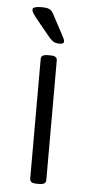

<svg xmlns="http://www.w3.org/2000/svg" viewBox="-53 -750 370 784"><g transform="rotate(5 132.5 -358.0)"><path d="M129 2Q113 2 106.5 -2.5Q100 -7 100 -16V-507Q100 -516 106.5 -520.5Q113 -525 129 -525H137Q153 -525 159.5 -520.5Q166 -516 166 -507V-16Q166 -7 159.5 -2.5Q153 2 137 2ZM172 -576Q163 -576 156 -577.5Q149 -579 142.5 -584Q136 -589 128 -598L77 -660Q63 -677 56 -687.5Q49 -698 49 -705Q49 -712 58.5 -715Q68 -718 84 -718Q102 -718 111 -715.5Q120 -713 125.5 -707.5Q131 -702 136 -692L177 -615Q183 -604 186 -597.5Q189 -591 189 -586Q189 -581 184.5 -578.5Q180 -576 172 -576Z"/></g></svg>

Font: Asap Light
Style: Regular
Weight: 300
Designer: Pablo Cosgaya
Foundry: Omnibus-Type
Version: Version 3.001